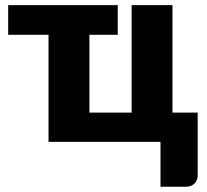

<svg xmlns="http://www.w3.org/2000/svg" viewBox="-20 -538 784 728"><path d="M729.5 -111V126Q729.5 146 717.2 158Q705 170 686 170H588.5V0H164V-406H11V-518.5H426.5V-406H319V-111H479V-518.5H634V-111Z"/></svg>

Font: Lato
Style: Regular
Weight: 900
Designer: Lukasz Dziedzic with Adam Twardoch and Botio Nikoltchev
Foundry: tyPoland Lukasz Dziedzic
Version: Version 2.010; 2014-09-01; http://www.latofonts.com/; ttfaut